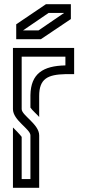

<svg xmlns="http://www.w3.org/2000/svg" viewBox="-20 -895 415 915"><path d="M125 -250V-41.7H83.3V-242.7C80.2 -247.9 71.9 -256.2 60.4 -268.8L41.7 -287.5V0H166.7V-250C166.7 -303.2 83.3 -345.2 83.3 -375V-625H291.7V-583.3C184.9 -581.2 126.9 -544.2 125 -441.7V-382.3C132.1 -370.4 160.4 -345.9 166.7 -337.5V-437.5C166.7 -520.8 208.2 -539.6 291.7 -541.7H333.3V-666.7H41.7V-375C41.7 -321.8 125 -279.8 125 -250ZM317.7 -804.2V-875H199L57.3 -779.2V-708.3H175ZM211.5 -833.3H285.4L163.5 -750H89.6Z"/></svg>

Font: Sportrop
Style: Regular
Weight: 500
Version: Version 0.9